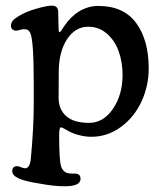

<svg xmlns="http://www.w3.org/2000/svg" viewBox="-20 -462 576 667"><path d="M97.2 -101.1V-167.5Q97.2 -250.5 94.2 -291.7Q91.3 -333 85.7 -346.2Q80.1 -359.4 68.4 -360.4Q59.1 -361.3 49.3 -358.2Q39.6 -355 34.7 -355.5Q27.3 -356 22.7 -360.4Q18.1 -364.7 18.1 -372.1Q18.1 -382.3 24.4 -390.1Q30.8 -397.9 46.9 -407.2Q68.8 -420.9 105.7 -431.6Q142.6 -442.4 160.2 -442.4Q182.1 -442.4 182.1 -420.9Q182.1 -415 182.6 -401.4Q183.1 -387.7 183.1 -377.9Q183.1 -362.8 183.8 -356.2Q184.6 -349.6 187 -350.1Q190.4 -350.6 204.1 -372.6Q225.6 -404.8 256.1 -423.1Q286.6 -441.4 321.3 -441.4Q409.2 -441.4 452.9 -382.3Q496.6 -323.2 496.6 -224.1Q496.6 -163.1 471.2 -108.6Q445.8 -54.2 399.4 -20.5Q353 13.2 297.4 13.2Q275.4 13.2 251.5 6.6Q227.5 0 210.9 -10.7Q196.8 -19.5 191.4 -19.5Q185.5 -19.5 185.5 7.3Q185.5 96.2 192.4 116.2Q200.2 139.2 222.7 140.6Q226.6 141.1 232.9 141.1Q239.3 141.1 243.2 141.1Q259.8 142.6 259.8 159.2Q259.8 185.1 205.6 185.1Q166 185.1 117.7 175.8Q66.9 168 44.7 157.7Q22.5 147.5 22.5 132.3Q22.5 116.2 38.6 115.2Q44.9 115.2 53.5 119.1Q62 123 67.9 122.6Q83.5 121.6 86.9 91.3Q97.2 -16.6 97.2 -101.1ZM289.6 -35.2Q339.4 -35.2 372.6 -84.2Q405.8 -133.3 405.8 -201.7Q405.8 -246.1 392.3 -283.7Q378.9 -321.3 351.3 -345.2Q323.7 -369.1 286.6 -369.1Q241.2 -369.1 212.6 -325.2Q184.1 -281.2 184.1 -211.4L183.6 -122.6Q183.6 -82 210 -58.6Q236.3 -35.2 289.6 -35.2Z"/></svg>

Font: Cooper* Medium
Style: Regular
Weight: 500
Designer: Owen Earl
Foundry: indestructible type*
Version: Version 0.001